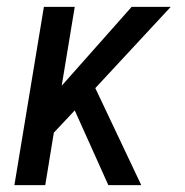

<svg xmlns="http://www.w3.org/2000/svg" viewBox="-20 -540 540 560"><path d="M392 0H296L198 -218L137 -153L112 0H22L108 -520H198L160 -290L364 -520H478L258 -283Z"/></svg>

Font: Iosevka Term Curly Medium
Style: Italic
Weight: 500
Italic angle: -9°
Designer: Belleve Invis
Foundry: Belleve Invis
Version: Version 32.3.0